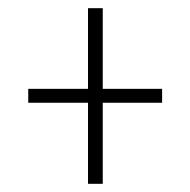

<svg xmlns="http://www.w3.org/2000/svg" viewBox="-20 -592 465 469"><path d="M195 -143V-341H49V-375H195V-572H231V-375H376V-341H231V-143Z"/></svg>

Font: Noto Serif ExtraCondensed ExtraLight
Style: Regular
Weight: 200
Width: 2
Designer: Monotype Design Team
Foundry: Monotype Imaging Inc.
Version: Version 2.015